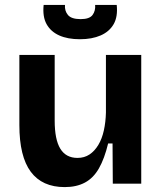

<svg xmlns="http://www.w3.org/2000/svg" viewBox="-20 -749 662 783"><path d="M244 14Q152 14 105.5 -48.5Q59 -111 59 -239V-525H203V-257Q203 -180 226 -142.5Q249 -105 296 -105Q324 -105 345 -119Q366 -133 381 -158Q396 -183 403.5 -217Q411 -251 412 -290V-525H556V-214V0H440L439 -164H421Q406 -102 383.5 -62.5Q361 -23 326.5 -4.5Q292 14 244 14ZM158 -729H245Q243 -705 257 -688Q271 -671 309 -671Q345 -671 357.5 -688Q370 -705 368 -729H456Q461 -681 443.5 -650.5Q426 -620 390.5 -604.5Q355 -589 306 -589Q256 -589 221.5 -604.5Q187 -620 170 -650.5Q153 -681 158 -729Z"/></svg>

Font: Bricolage Grotesque 96pt ExtraBold
Style: Bold
Weight: 700
Version: Version 1.001;gftools[0.9.33.dev8+g029e19f]